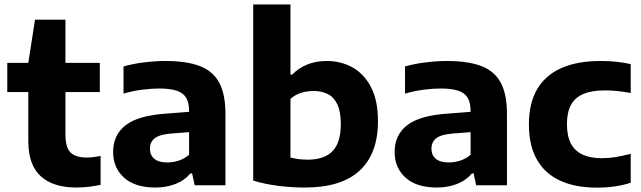

<svg xmlns="http://www.w3.org/2000/svg" viewBox="-20 -828 2866 858"><path d="M322 10Q217.5 10 162 -40.5Q106.5 -91 106.5 -197.5V-547L136.5 -740H272.5V-226.5Q272.5 -168.5 295.5 -146.2Q318.5 -124 368 -124Q382 -124 396.5 -125.8Q411 -127.5 429.5 -131V-2Q406.5 3 378 6.5Q349.5 10 322 10ZM12.5 -416.5V-547H426V-416.5Z M675 10Q583 10 534.2 -34.2Q485.5 -78.5 485.5 -149Q485.5 -225.5 542.2 -269Q599 -312.5 725.5 -320.5L854 -330.5L870.5 -241L741.5 -231Q692 -226.5 671 -209.8Q650 -193 650 -163.5Q650 -135 669.5 -118.5Q689 -102 728 -102Q752.5 -102 778 -110Q803.5 -118 825 -136.5V-330.5Q825 -369 811.8 -391.2Q798.5 -413.5 768.8 -423Q739 -432.5 690.5 -432.5Q657 -432.5 614.2 -427Q571.5 -421.5 532 -409.5V-531Q575.5 -543.5 625.8 -549.5Q676 -555.5 719 -555.5Q812 -555.5 871.2 -533.5Q930.5 -511.5 959 -459.8Q987.5 -408 987.5 -318.5V0H850L838.5 -53H831Q804 -21 763.2 -5.5Q722.5 10 675 10Z M1340.5 10Q1283 10 1223.5 2.5Q1164 -5 1111.5 -21V-808H1278V-494.5H1285.5Q1313.5 -523.5 1352.5 -539.5Q1391.5 -555.5 1441 -555.5Q1503 -555.5 1554.8 -527Q1606.5 -498.5 1637.8 -439Q1669 -379.5 1669 -286Q1669 -141 1586.8 -65.2Q1504.5 10.5 1340.5 10ZM1355 -114.5Q1429 -114.5 1466 -152.5Q1503 -190.5 1503 -273Q1503 -329.5 1487.5 -361.8Q1472 -394 1444.5 -407.8Q1417 -421.5 1380.5 -421.5Q1353 -421.5 1326 -413.2Q1299 -405 1278 -386V-124Q1293 -120 1313 -117.2Q1333 -114.5 1355 -114.5Z M1933 10Q1841 10 1792.2 -34.2Q1743.5 -78.5 1743.5 -149Q1743.5 -225.5 1800.2 -269Q1857 -312.5 1983.5 -320.5L2112 -330.5L2128.5 -241L1999.5 -231Q1950 -226.5 1929 -209.8Q1908 -193 1908 -163.5Q1908 -135 1927.5 -118.5Q1947 -102 1986 -102Q2010.5 -102 2036 -110Q2061.5 -118 2083 -136.5V-330.5Q2083 -369 2069.8 -391.2Q2056.5 -413.5 2026.8 -423Q1997 -432.5 1948.5 -432.5Q1915 -432.5 1872.2 -427Q1829.5 -421.5 1790 -409.5V-531Q1833.5 -543.5 1883.8 -549.5Q1934 -555.5 1977 -555.5Q2070 -555.5 2129.2 -533.5Q2188.5 -511.5 2217 -459.8Q2245.5 -408 2245.5 -318.5V0H2108L2096.5 -53H2089Q2062 -21 2021.2 -5.5Q1980.5 10 1933 10Z M2648.5 10.5Q2550 10.5 2482 -21.2Q2414 -53 2378.8 -115.8Q2343.5 -178.5 2343.5 -272.5Q2343.5 -366.5 2380.5 -429.5Q2417.5 -492.5 2489 -524Q2560.5 -555.5 2663.5 -555.5Q2700.5 -555.5 2734.2 -552Q2768 -548.5 2798.5 -541.5V-412.5Q2768 -418 2740.5 -421Q2713 -424 2683 -424Q2624.5 -424 2587 -408.2Q2549.5 -392.5 2531.5 -359Q2513.5 -325.5 2513.5 -273.5Q2513.5 -220 2531.2 -186.5Q2549 -153 2583.8 -137Q2618.5 -121 2670 -121Q2699.5 -121 2729 -125.8Q2758.5 -130.5 2798.5 -140.5V-11.5Q2767 -1 2728.8 4.8Q2690.5 10.5 2648.5 10.5Z"/></svg>

Font: Encode Sans SemiExpanded
Style: Bold
Weight: 700
Width: 6
Designer: Multiple Designers
Foundry: Impallari Type
Version: Version 3.002